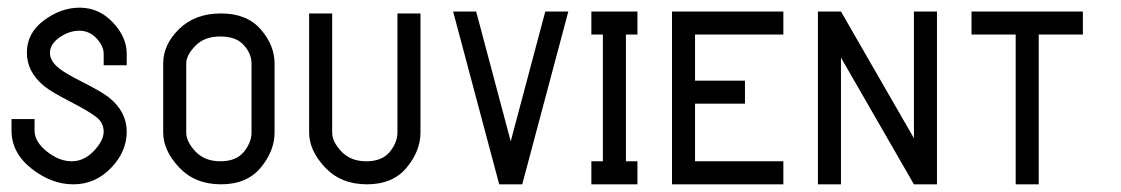

<svg xmlns="http://www.w3.org/2000/svg" viewBox="-20 -480 2920 500"><path d="M187 -460H190Q239 -459 274.5 -421Q310 -383 310 -340V-310H250V-340Q250 -360 231.5 -380Q213 -400 186.5 -400Q160 -400 134 -382Q110 -364 110 -342.5Q110 -321 134 -302Q148 -290 196.5 -265.5Q245 -241 264 -226Q310 -189 310 -137Q310 -85 269 -42.5Q228 0 171 0Q114 0 62 -41Q10 -82 10 -140V-170H70V-140Q70 -111 102 -85.5Q134 -60 166.5 -60Q199 -60 224.5 -87Q250 -114 250 -137Q250 -160 231 -175Q212 -190 163.5 -215Q115 -240 96 -255Q50 -292 50 -343Q50 -394 94.5 -427Q139 -460 187 -460Z M635 -315Q635 -340 615 -362.5Q595 -385 553.5 -385Q512 -385 488.5 -360.5Q465 -336 465 -315V-135Q465 -111 489 -85.5Q513 -60 554 -60Q595 -60 615 -84.5Q635 -109 635 -135ZM695 -315V-135Q695 -87 659 -43.5Q623 0 555.5 0Q488 0 446.5 -44Q405 -88 405 -135V-315Q405 -364 446.5 -404.5Q488 -445 555.5 -445Q623 -445 659 -403.5Q695 -362 695 -315Z M785 -445H845V-135Q845 -111 869 -85.5Q893 -60 934 -60Q975 -60 995 -84.5Q1015 -109 1015 -135V-445H1075V-135Q1075 -87 1039 -43.5Q1003 0 935.5 0Q868 0 826.5 -44Q785 -88 785 -135Z M1160 -450H1220L1310 -112L1400 -450H1460L1340 0H1280Z M1520 -450H1640V-390H1610V-60H1640V0H1520V-60H1550V-390H1520Z M1730 -450H2020V-390H1790V-270H1920V-210H1790V-60H2020V0H1730Z M2110 -450H2170L2360 -120V-450H2420V0H2360L2170 -330V0H2110Z M2510 -450H2800V-390H2685V0H2625V-390H2510Z"/></svg>

Font: SOV_Station
Style: Bold
Weight: 700
Version: Version 1.00